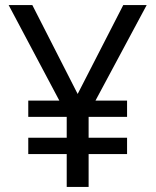

<svg xmlns="http://www.w3.org/2000/svg" viewBox="-20 -734 612 754"><path d="M285 -365 464 -714H556L355 -339H479V-275H328V-193H479V-129H328V0H242V-129H91V-193H242V-275H91V-339H213L14 -714H107Z"/></svg>

Font: RS Noto Sans
Style: Regular
Weight: 400
Designer: Monotype Design Team
Foundry: Monotype Imaging Inc.
Version: Version 3.10